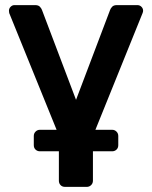

<svg xmlns="http://www.w3.org/2000/svg" viewBox="-20 -540 594 750"><path d="M539 -498Q539 -494 537 -489L343 -9V166Q343 176 336 183Q329 190 319 190H234Q223 190 216.5 183Q210 176 210 166V-11L16 -489Q15 -494 15 -498Q15 -507 21.5 -513.5Q28 -520 36 -520H118Q130 -520 136 -513.5Q142 -507 144 -501L277 -150L410 -501Q412 -507 418 -513.5Q424 -520 436 -520H517Q526 -520 532.5 -513.5Q539 -507 539 -498ZM136 51Q126 51 119 44.5Q112 38 112 27V-9Q112 -19 119 -26Q126 -33 136 -33H418Q428 -33 435 -26Q442 -19 442 -9V27Q442 38 435 44.5Q428 51 418 51Z"/></svg>

Font: Rubik Light Medium
Style: Regular
Weight: 500
Version: Version 2.104